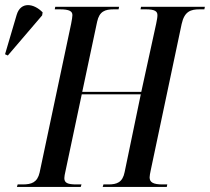

<svg xmlns="http://www.w3.org/2000/svg" viewBox="-98 -741 832 761"><path d="M-67 -521 69 -680 71 -692C36 -728 -16 -736 -32 -682L-78 -526ZM-31 0H222L225 -10H205C170 -10 157 -16 157 -35C157 -42 159 -51 161 -60L226 -367H460L396 -59C388 -18 365 -10 332 -10H312L309 0H563L565 -10H546C510 -10 495 -18 495 -38C495 -45 497 -53 499 -64L622 -646C633 -696 658 -704 693 -704H712L714 -714H461L459 -704H480C516 -704 526 -696 526 -681C526 -671 524 -663 521 -647L462 -377H228L287 -655C296 -696 318 -704 353 -704H372L374 -714H121L119 -704H139C178 -704 189 -696 189 -681C189 -674 187 -663 184 -647L59 -57C50 -18 27 -10 -8 -10H-28Z"/></svg>

Font: Noto Serif Display ExtraCondensed Medium
Style: Italic
Weight: 500
Width: 2
Italic angle: -12°
Designer: Monotype Design Team
Foundry: Monotype Imaging Inc.
Version: Version 2.009